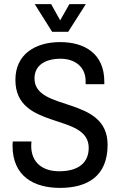

<svg xmlns="http://www.w3.org/2000/svg" viewBox="-20 -903 587 935"><path d="M312 -748 398 -883H318L273 -804L229 -883H149L234 -748ZM273 -698C153 -698 55 -640 55 -514C55 -266 412 -356 412 -183C412 -109 360 -69 268 -69C190 -69 132 -109 132 -193L133 -214H42C42 -211 41 -201 41 -194C41 -43 147 12 272 12C405 12 504 -44 504 -198C504 -439 148 -357 148 -521C148 -587 203 -617 275 -617C344 -617 397 -578 397 -508V-493H488V-505C488 -642 392 -698 273 -698Z"/></svg>

Font: Archivo Narrow
Style: Regular
Weight: 400
Designer: Hector Gatti
Foundry: Omnibus-Type
Version: Version 1.003;PS 001.003;hotconv 1.0.70;makeotf.lib2.5.58329